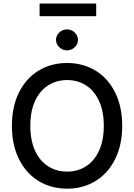

<svg xmlns="http://www.w3.org/2000/svg" viewBox="-20 -1081 775 1110"><path d="M368.2 9.8Q275.9 9.8 203.4 -34.4Q130.9 -78.6 89.8 -160.9Q48.8 -243.2 48.8 -353.5Q48.8 -464.4 89.8 -546.6Q130.9 -628.9 203.4 -672.9Q275.9 -716.8 368.2 -716.8Q459.5 -716.8 532 -672.9Q604.5 -628.9 645.5 -546.6Q686.5 -464.4 686.5 -353.5Q686.5 -243.2 645.5 -160.9Q604.5 -78.6 532 -34.4Q459.5 9.8 368.2 9.8ZM368.2 -618.2Q306.6 -618.2 258.3 -587.4Q210 -556.6 182.6 -497.1Q155.3 -437.5 155.3 -353.5Q155.3 -269.5 182.6 -210Q210 -150.4 258.3 -119.6Q306.6 -88.9 368.2 -88.9Q429.2 -88.9 477.3 -119.6Q525.4 -150.4 552.7 -210.2Q580.1 -270 580.1 -353.5Q580.1 -437.5 552.7 -497.1Q525.4 -556.6 477.3 -587.4Q429.2 -618.2 368.2 -618.2ZM303.7 -850.6Q303.7 -866.7 312.5 -880.6Q321.3 -894.5 335.9 -902.8Q350.6 -911.1 367.2 -911.1Q384.3 -911.1 398.9 -902.8Q413.6 -894.5 422.1 -880.6Q430.7 -866.7 430.7 -850.6Q430.7 -834.5 422.1 -820.6Q413.6 -806.6 398.9 -798.3Q384.3 -790 367.2 -790Q350.6 -790 335.9 -798.3Q321.3 -806.6 312.5 -820.6Q303.7 -834.5 303.7 -850.6ZM536.1 -987.3H209V-1060.5H536.1Z"/></svg>

Font: Pretendard Medium
Style: Regular
Weight: 500
Designer: Base glyphs from Inter by Rasmus Andersson; Hangeul glyphs from Noto Sans CJK(Source Han Sans) by Jang Soo-young and Kan
Foundry: Kil Hyung-jin
Version: Version 1.309